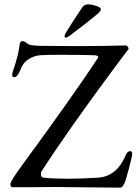

<svg xmlns="http://www.w3.org/2000/svg" viewBox="-20 -858 643 883"><path d="M277 -691Q277 -698 282 -706Q317 -764 359 -825Q368 -838 386 -838Q400 -838 422 -831Q444 -824 444 -815Q444 -808 431 -796Q386 -758 301 -694Q289 -685 283 -685Q277 -685 277 -691ZM231 2Q211 2 171 2.5Q131 3 112 3H35Q32 3 30.5 -0.5Q29 -4 28 -8V-11Q28 -26 86 -104Q321 -425 428 -588Q432 -594 432 -596Q432 -603 413 -604Q341 -606 267 -606Q190 -606 165 -604Q137 -602 111 -585.5Q85 -569 73 -535Q60 -503 45 -503Q36 -503 36 -514Q36 -522 43 -541Q66 -610 70 -652Q71 -669 85 -669Q92 -669 110 -655Q121 -647 183 -647Q235 -646 328 -646Q448 -646 559 -649Q564 -649 568.5 -642Q573 -635 570 -631L509 -550Q293 -259 171 -70Q168 -65 168 -58Q168 -43 179 -41Q227 -36 292 -36Q355 -36 433 -41Q517 -48 557 -142Q565 -163 579 -163Q588 -163 588 -150Q588 -141 573.5 -85Q559 -29 551 -12Q542 5 533 5Q473 5 372.5 3.5Q272 2 231 2Z"/></svg>

Font: EB Garamond SC 12
Style: Regular
Weight: 400
Version: Version 0.016 ; ttfautohint (v0.97) -l 8 -r 50 -G 200 -x 0 -